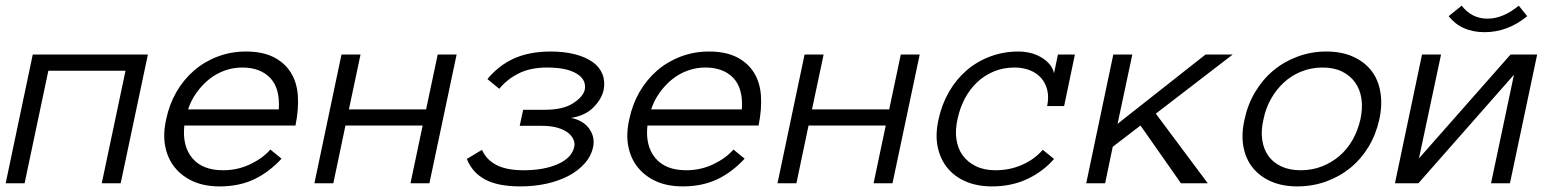

<svg xmlns="http://www.w3.org/2000/svg" viewBox="-44 -648 5523 679"><path d="M382.8 0H315.9L399.9 -397.9H127L43 0H-23.9L71.8 -455.1H479Z M607.9 -204.1Q600.1 -131.8 636 -88.9Q671.9 -45.9 745.1 -45.9Q795.9 -45.9 840.3 -66.9Q884.8 -87.9 912.1 -119.1L951.7 -86.9Q907.7 -39.1 854.7 -13.9Q801.8 11.2 732.9 11.2Q679.7 11.2 639.9 -6.3Q600.1 -23.9 574.5 -55.4Q548.8 -86.9 540.3 -130.4Q531.7 -173.8 543.9 -227.1Q554.7 -278.8 579.8 -322.5Q605 -366.2 641.8 -398.2Q678.7 -430.2 725.8 -448Q772.9 -465.8 825.7 -465.8Q883.8 -465.8 922.9 -446.3Q961.9 -426.8 983.9 -392.3Q1005.9 -357.9 1009.3 -310.1Q1012.7 -262.2 1001 -204.1ZM941.9 -261.2Q946.8 -335.9 911.4 -372.6Q876 -409.2 813 -409.2Q780.8 -409.2 751.2 -398.7Q721.7 -388.2 696.8 -368.7Q671.9 -349.1 651.9 -321.5Q631.8 -293.9 621.1 -261.2Z M1474.6 0H1407.7L1450.7 -204.1H1177.7L1134.8 0H1067.9L1163.6 -455.1H1231L1189.9 -261.2H1462.9L1503.9 -455.1H1570.8Z M2090.8 -330.1Q2083.5 -296.9 2054.2 -267.8Q2024.9 -238.8 1975.6 -231Q2018.6 -222.2 2039.6 -193.1Q2060.5 -164.1 2053.7 -128.9Q2046.9 -96.2 2023.7 -70.1Q2000.5 -43.9 1966.1 -25.9Q1931.6 -7.8 1888.2 1.7Q1844.7 11.2 1795.9 11.2Q1717.8 11.2 1672.1 -12.9Q1626.5 -37.1 1606.9 -85.9L1660.6 -118.2Q1675.8 -83 1711.7 -64.5Q1747.6 -45.9 1807.6 -45.9Q1879.9 -45.9 1929.2 -67.9Q1978.5 -89.8 1986.8 -128.9Q1989.7 -142.1 1983.6 -155.5Q1977.5 -168.9 1963.6 -179.4Q1949.7 -189.9 1926.8 -196.5Q1903.8 -203.1 1870.6 -203.1H1793.9L1806.2 -259.8H1882.8Q1946.8 -259.8 1982.2 -282.5Q2017.6 -305.2 2023.9 -330.1Q2030.8 -366.2 1995.1 -387.7Q1959.5 -409.2 1890.6 -409.2Q1832.5 -409.2 1791 -388.7Q1749.5 -368.2 1721.7 -334L1679.7 -368.2Q1719.7 -417 1774.2 -441.4Q1828.6 -465.8 1903.8 -465.8Q1950.7 -465.8 1988.3 -456.3Q2025.9 -446.8 2050.8 -429.4Q2075.7 -412.1 2086.2 -386.5Q2096.7 -360.8 2090.8 -330.1Z M2245.6 -204.1Q2237.8 -131.8 2273.7 -88.9Q2309.6 -45.9 2382.8 -45.9Q2433.6 -45.9 2478 -66.9Q2522.5 -87.9 2549.8 -119.1L2589.4 -86.9Q2545.4 -39.1 2492.4 -13.9Q2439.5 11.2 2370.6 11.2Q2317.4 11.2 2277.6 -6.3Q2237.8 -23.9 2212.2 -55.4Q2186.5 -86.9 2178 -130.4Q2169.4 -173.8 2181.6 -227.1Q2192.4 -278.8 2217.5 -322.5Q2242.7 -366.2 2279.5 -398.2Q2316.4 -430.2 2363.5 -448Q2410.6 -465.8 2463.4 -465.8Q2521.5 -465.8 2560.5 -446.3Q2599.6 -426.8 2621.6 -392.3Q2643.6 -357.9 2647 -310.1Q2650.4 -262.2 2638.7 -204.1ZM2579.6 -261.2Q2584.5 -335.9 2549.1 -372.6Q2513.7 -409.2 2450.7 -409.2Q2418.5 -409.2 2388.9 -398.7Q2359.4 -388.2 2334.5 -368.7Q2309.6 -349.1 2289.6 -321.5Q2269.5 -293.9 2258.8 -261.2Z M3112.3 0H3045.4L3088.4 -204.1H2815.4L2772.5 0H2705.6L2801.3 -455.1H2868.7L2827.6 -261.2H3100.6L3141.6 -455.1H3208.5Z M3683.6 -85.9Q3644.5 -41 3588.9 -14.9Q3533.2 11.2 3464.4 11.2Q3411.6 11.2 3371.1 -6.3Q3330.6 -23.9 3305.4 -55.4Q3280.3 -86.9 3271.7 -130.4Q3263.2 -173.8 3275.4 -227.1Q3286.6 -278.8 3312 -323Q3337.4 -367.2 3373.8 -398.7Q3410.2 -430.2 3457.3 -448Q3504.4 -465.8 3557.6 -465.8Q3578.6 -465.8 3599.1 -460.9Q3619.6 -456.1 3637 -446Q3654.3 -436 3666.7 -422.1Q3679.2 -408.2 3683.6 -389.2L3697.3 -455.1H3757.3L3719.2 -272.9H3659.2Q3665.5 -303.2 3659.9 -328.1Q3654.3 -353 3638.9 -371.1Q3623.5 -389.2 3598.9 -399.2Q3574.2 -409.2 3544.4 -409.2Q3503.4 -409.2 3470 -395Q3436.5 -380.9 3410.9 -356.4Q3385.3 -332 3367.9 -299.1Q3350.6 -266.1 3342.3 -227.1Q3333.5 -188 3338.4 -155Q3343.3 -122.1 3360.8 -98.1Q3378.4 -74.2 3407.5 -60.1Q3436.5 -45.9 3476.6 -45.9Q3527.3 -45.9 3571.3 -65.4Q3615.2 -85 3643.6 -118.2Z M4227.1 0H4132.3L3989.3 -204.1L3891.1 -128.9L3864.3 0H3797.4L3893.1 -455.1H3960.4L3908.2 -210L4219.2 -455.1H4315.4L4043.5 -246.1Z M4834 -226.1Q4822.3 -172.9 4796.1 -129.4Q4770 -85.9 4732.2 -54.9Q4694.3 -23.9 4646.2 -6.3Q4598.1 11.2 4543.9 11.2Q4491.2 11.2 4451.2 -6.3Q4411.1 -23.9 4386.2 -54.9Q4361.3 -85.9 4353.3 -129.4Q4345.2 -172.9 4357.4 -226.1Q4368.2 -277.8 4394.8 -322.5Q4421.4 -367.2 4459.2 -398.7Q4497.1 -430.2 4545.2 -448Q4593.3 -465.8 4646 -465.8Q4700.2 -465.8 4740.2 -448Q4780.3 -430.2 4805.2 -398.7Q4830.1 -367.2 4837.6 -322.5Q4845.2 -277.8 4834 -226.1ZM4767.1 -226.1Q4775.4 -265.1 4770.8 -298.1Q4766.1 -331.1 4748.5 -356Q4731 -380.9 4702.1 -395Q4673.3 -409.2 4633.3 -409.2Q4593.3 -409.2 4558.1 -395Q4522.9 -380.9 4496.1 -356Q4469.2 -331.1 4450.7 -298.1Q4432.1 -265.1 4424.3 -226.1Q4415 -187 4419.7 -154.1Q4424.3 -121.1 4441.2 -97.2Q4458 -73.2 4487.1 -59.6Q4516.1 -45.9 4556.2 -45.9Q4596.2 -45.9 4631.1 -59.6Q4666 -73.2 4693.6 -97.2Q4721.2 -121.1 4739.7 -154.1Q4758.3 -187 4767.1 -226.1Z M4984.9 -455.1H5052.2L4974.1 -87.9L5297.9 -455.1H5392.1L5295.9 0H5229L5310.1 -383.8L4972.2 0H4889.2ZM5356.9 -590.8Q5288.1 -534.2 5206.1 -534.2Q5124 -534.2 5079.1 -590.8L5125 -627.9Q5161.1 -582 5216.3 -582Q5271 -582 5327.1 -627.9Z"/></svg>

Font: Anonymous Pro
Style: Italic
Weight: 400
Italic angle: -12°
Monospace: yes
Designer: Mark Simonson
Version: Version 1.003